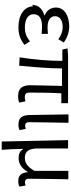

<svg xmlns="http://www.w3.org/2000/svg" viewBox="679 -1264 819 2217"><g transform="rotate(90 1088.5 -155.5)"><path d="M53 -132C53 -25 153 41 293 41C371 41 430 24 498 -28L457 -92C403 -48 355 -33 299 -33C201 -33 144 -71 144 -134C144 -197 191 -231 284 -231C312 -231 339 -229 371 -226V-300C343 -297 322 -295 299 -295C206 -295 167 -331 167 -382C167 -440 221 -470 291 -470C343 -470 389 -452 433 -419L471 -483C417 -521 355 -545 285 -545C168 -545 67 -494 67 -391C67 -337 98 -284 156 -263V-257C91 -240 36 -195 36 -114Z M552 -466H683C683 -311 668 -134 642 27L738 33C753 -125 770 -302 770 -462H972C970 -336 964 -158 964 -98C964 -5 999 45 1087 45C1120 45 1145 40 1164 33L1151 -39C1128 -35 1114 -32 1103 -32C1067 -32 1049 -47 1049 -86C1049 -141 1050 -324 1057 -454H1172V-532H621L539 -526Z M1308 -93C1308 -7 1337 41 1415 41C1447 41 1466 36 1482 28L1468 -44C1455 -39 1443 -36 1432 -36C1407 -36 1391 -48 1391 -80C1391 -217 1396 -383 1398 -537H1301Z M1614 234H1710C1703 145 1701 95 1699 -17C1726 29 1763 39 1808 39C1869 39 1924 5 1966 -68H1968C1975 9 2005 43 2070 43C2100 43 2119 38 2135 30L2122 -42C2108 -37 2097 -34 2087 -34C2061 -34 2044 -46 2044 -78C2044 -215 2048 -381 2050 -535H1953V-144C1899 -50 1852 -33 1800 -33C1725 -33 1694 -84 1694 -183V-532H1598Z"/></g></svg>

Font: GenEiGothic-pro-Regular
Style: Regular
Weight: 400
Designer: Ryoko NISHIZUKA (kana & ideographs); Paul D. Hunt (Latin, Greek & Cyrillic); Wenlong ZHANG (bopomofo); Sandoll Communica
Foundry: Adobe Systems Incorporated; o_tamon
Version: Version 1.000.140830